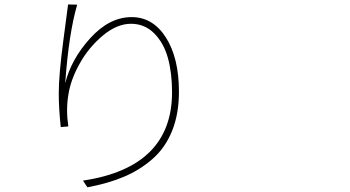

<svg xmlns="http://www.w3.org/2000/svg" viewBox="-20 -793 1540 844"><path d="M238.3 -382.8Q238.3 -463.9 258.3 -614.3Q278.3 -764.6 279.3 -773.4L319.3 -772.5Q282.2 -645.5 266.6 -426.8Q293 -533.2 377 -625.5Q460.9 -717.8 558.6 -717.8Q652.3 -717.8 709.5 -627.9Q766.6 -538.1 766.6 -389.6Q766.6 -292 736.3 -217.3Q706.1 -142.6 649.9 -93.8Q593.8 -44.9 523.9 -15.6Q454.1 13.7 364.3 30.3L344.7 1Q736.3 -57.6 736.3 -387.7Q736.3 -471.7 718.3 -537.6Q700.2 -603.5 658.2 -646Q616.2 -688.5 555.7 -688.5Q494.1 -688.5 432.1 -636.7Q370.1 -585 330.1 -513.2Q290 -441.4 280.3 -375Q269.5 -309.6 280.3 -237.3L247.1 -234.4Q238.3 -315.4 238.3 -382.8Z"/></svg>

Font: Bpmf Zihi Sans ExtraLight
Style: ExtraLight
Weight: 250
Foundry: But Ko
Version: Version 1.320